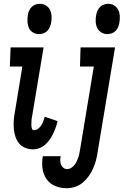

<svg xmlns="http://www.w3.org/2000/svg" viewBox="-20 -780 652 1013"><path d="M185 -600Q168 -600 153.5 -609Q139 -618 132.5 -632.5Q126 -647 125 -664.5Q124 -682 127 -699Q128 -711 133 -722.5Q138 -734 147 -743Q156 -752 167.5 -756Q179 -760 191 -760Q208 -760 222.5 -751Q237 -742 244 -727.5Q251 -713 252 -695.5Q253 -678 250 -661Q248 -649 243 -637.5Q238 -626 229.5 -617Q221 -608 209 -604Q197 -600 185 -600ZM154 8Q133 8 113 0Q93 -8 80.5 -23.5Q68 -39 61.5 -58.5Q55 -78 53 -99.5Q51 -121 52.5 -143Q54 -165 58 -186L98 -429H32L36 -530H210L150 -170Q149 -165 148 -159.5Q147 -154 146.5 -149Q146 -144 146 -138.5Q146 -133 145.5 -128Q145 -123 145.5 -117.5Q146 -112 147 -107Q148 -102 150.5 -97.5Q153 -93 158 -93Q170 -93 180.5 -100.5Q191 -108 197.5 -118.5Q204 -129 208.5 -140.5Q213 -152 216 -164L284 -141Q280 -124 274 -107.5Q268 -91 260.5 -75Q253 -59 242.5 -44Q232 -29 218.5 -17Q205 -5 188 1.5Q171 8 154 8ZM546 -600Q529 -600 514.5 -609Q500 -618 493 -632.5Q486 -647 485 -664.5Q484 -682 487 -699Q489 -711 494 -722.5Q499 -734 507.5 -743Q516 -752 528 -756Q540 -760 551 -760Q569 -760 583 -751Q597 -742 604 -727.5Q611 -713 612 -695.5Q613 -678 610 -661Q608 -649 603.5 -637.5Q599 -626 590 -617Q581 -608 569 -604Q557 -600 546 -600ZM331 213Q299 213 270.5 201Q242 189 225 164Q208 139 204 107.5Q200 76 206 44H300Q298 55 298 66.5Q298 78 302 88.5Q306 99 314.5 105.5Q323 112 335 112Q346 112 356 105.5Q366 99 373 90Q380 81 385 70.5Q390 60 393.5 49.5Q397 39 399 28Q401 17 403 6L475 -429H402L405 -530H587L495 23Q492 45 486 67Q480 89 471 109.5Q462 130 448 149.5Q434 169 416 184Q398 199 375.5 206Q353 213 331 213Z"/></svg>

Font: Iosevka Slab Extended
Style: Bold Italic
Weight: 700
Width: 7
Italic angle: -9°
Monospace: yes
Designer: Belleve Invis
Foundry: Belleve Invis
Version: Version 11.1.0; ttfautohint (v1.8.3)